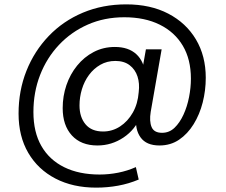

<svg xmlns="http://www.w3.org/2000/svg" viewBox="-20 -660 1036 879"><path d="M420 199Q314 199 234 157.5Q154 116 109.5 40Q65 -36 65 -140Q65 -245 101 -335.5Q137 -426 203 -495Q269 -564 359.5 -602Q450 -640 558 -640Q669 -640 750.5 -597.5Q832 -555 877 -479.5Q922 -404 922 -304Q922 -246 908 -191Q894 -136 866.5 -91.5Q839 -47 800 -20.5Q761 6 710 6Q650 6 623.5 -31Q597 -68 604 -126L607 -160L625 -130Q600 -67 545.5 -30.5Q491 6 426 6Q351 6 309 -40Q267 -86 267 -165Q267 -220 284 -270Q301 -320 333 -359.5Q365 -399 409 -422Q453 -445 506 -445Q568 -445 604 -412Q640 -379 646 -317L625 -304L648 -434H720L670 -148Q663 -105 674 -78.5Q685 -52 722 -52Q755 -52 779 -75Q803 -98 820 -135Q837 -172 845.5 -215.5Q854 -259 854 -300Q854 -388 817 -450.5Q780 -513 711.5 -547Q643 -581 549 -581Q458 -581 382 -547.5Q306 -514 250 -454.5Q194 -395 163.5 -316.5Q133 -238 133 -147Q133 -55 169.5 8.5Q206 72 274 105.5Q342 139 436 139Q479 139 521.5 130.5Q564 122 602 105L615 162Q570 181 521 190Q472 199 420 199ZM452 -58Q494 -58 529.5 -81Q565 -104 588 -144.5Q611 -185 615 -238Q620 -278 609.5 -310Q599 -342 573.5 -361.5Q548 -381 508 -381Q470 -381 439.5 -363.5Q409 -346 387.5 -317Q366 -288 355 -251.5Q344 -215 344 -177Q344 -124 371.5 -91Q399 -58 452 -58Z"/></svg>

Font: DM Sans 17pt
Style: Italic
Weight: 400
Italic angle: -10°
Version: Version 4.004;gftools[0.9.30]